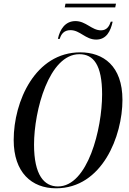

<svg xmlns="http://www.w3.org/2000/svg" viewBox="-20 -1007 697 1038"><path d="M330 -967H603L607 -987H334ZM293 -797H303C310 -821 325 -844 361 -844C413 -844 442 -793 500 -793C555 -793 578 -838 589 -890H579C571 -866 558 -843 526 -843C476 -843 445 -893 388 -893C333 -893 304 -849 293 -797ZM283 11C533 11 642 -272 642 -467C642 -651 538 -724 414 -724C171 -724 54 -460 54 -250C54 -75 151 11 283 11ZM293 1C219 1 164 -60 164 -225C164 -409 245 -714 409 -714C485 -714 532 -657 532 -497C532 -311 455 1 293 1Z"/></svg>

Font: Noto Serif Display Condensed Medium
Style: Italic
Weight: 500
Width: 3
Italic angle: -12°
Designer: Monotype Design Team
Foundry: Monotype Imaging Inc.
Version: Version 2.009